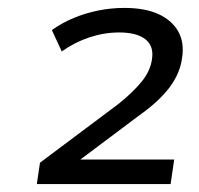

<svg xmlns="http://www.w3.org/2000/svg" viewBox="-20 -729 503 485"><path d="M73 -264 81 -318 280 -467Q316 -496 338 -523Q360 -550 364 -580Q369 -613 347 -630Q325 -647 281 -647Q243 -647 205.5 -634.5Q168 -622 136 -599L111 -653Q136 -671 166 -683.5Q196 -696 228.5 -702.5Q261 -709 294 -709Q346 -709 380 -693.5Q414 -678 430 -650Q446 -622 440 -583Q435 -544 408.5 -508.5Q382 -473 331 -437L171 -317L169 -326H420L411 -264Z"/></svg>

Font: Nunito Sans 10pt SemiExpanded
Style: Italic
Weight: 400
Width: 6
Italic angle: -9°
Designer: Vernon Adams
Foundry: Vernon Adams
Version: Version 3.101;gftools[0.9.27]